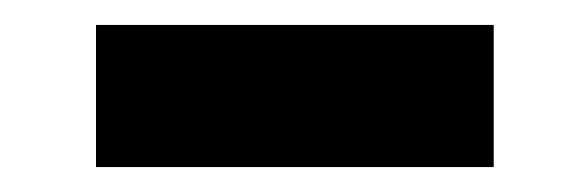

<svg xmlns="http://www.w3.org/2000/svg" viewBox="-20 -810 472 154"><path d="M376 -790V-676H57V-790Z"/></svg>

Font: Yaldevi ExtraLight
Style: Bold
Weight: 700
Version: Version 1.100